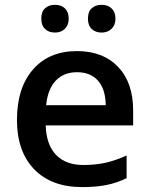

<svg xmlns="http://www.w3.org/2000/svg" viewBox="-20 -760 616 790"><path d="M317.9 9.8Q191.9 9.8 120.6 -63.5Q49.8 -137.2 49.8 -266.1Q49.8 -398.4 115.7 -474.1Q181.6 -549.8 296.9 -549.8Q403.8 -549.8 465.8 -484.9Q527.8 -419.9 527.8 -306.2V-244.1H168Q170.4 -165 210.4 -123Q250.5 -81.1 323.2 -81.1Q371.1 -81.1 412.1 -89.8Q455.1 -99.6 501 -120.1V-26.9Q459.5 -6.8 416.7 1.5Q374 9.8 317.9 9.8ZM296.9 -462.9Q242.2 -462.9 209.2 -428Q176.3 -393.1 169.9 -327.1H415Q414.1 -393.6 383.1 -428.2Q352.1 -462.9 296.9 -462.9ZM149.9 -683.1Q149.9 -711.9 165.5 -726.1Q181.2 -740.2 206.1 -740.2Q232.4 -740.2 247.6 -725.1Q262.7 -710 262.7 -683.1Q262.7 -657.2 247.1 -641.6Q231.4 -626 206.1 -626Q181.2 -626 165.5 -640.6Q149.9 -655.3 149.9 -683.1ZM341.8 -683.1Q341.8 -711.9 357.4 -726.1Q373 -740.2 397.9 -740.2Q424.3 -740.2 439.7 -724.9Q455.1 -709.5 455.1 -683.1Q455.1 -657.2 439.2 -641.6Q423.3 -626 397.9 -626Q373 -626 357.4 -640.6Q341.8 -655.3 341.8 -683.1Z"/></svg>

Font: Open Sans
Style: SemiBold
Weight: 600
Foundry: Ascender Corporation
Version: Version 1.10